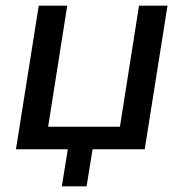

<svg xmlns="http://www.w3.org/2000/svg" viewBox="-20 -524 644 674"><path d="M197 130 218 0H36L116 -504H216L149 -79H401L468 -504H568L488 0H305L284 130Z"/></svg>

Font: Winston Medium
Style: Italic
Weight: 500
Italic angle: -9°
Designer: Original fonts by Vernon Adams / Changes by Cristiano Sobral
Foundry: Original fonts by Vernon Adams / Changes by Cristiano Sobral
Version: Version 2.503;July 17, 2020;FontCreator 13.0.0.2655 64-bit